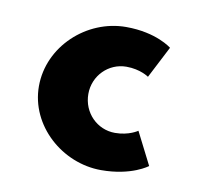

<svg xmlns="http://www.w3.org/2000/svg" viewBox="-47 -346 416 403"><g transform="rotate(10 161.0 -144.5)"><path d="M290 -18 255 -87C255 -87 237 -74 207 -74C169 -74 138 -105 138 -145C138 -184 169 -215 207 -215C237 -215 255 -202 255 -202L290 -270C290 -270 257 -297 192 -297C108 -297 33 -228 33 -143C33 -59 109 8 192 8C257 8 290 -18 290 -18Z"/></g></svg>

Font: Hussar Tani
Style: Bold
Weight: 700
Foundry: Cannot Into Space Fonts
Version: Version 0.92